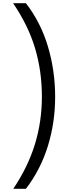

<svg xmlns="http://www.w3.org/2000/svg" viewBox="-20 -813 410 1201"><path d="M325 -207Q325 -47 279.5 100.5Q234 248 142 368H63Q155 231 198.5 89Q242 -53 242 -208Q242 -368 199.5 -510.5Q157 -653 62 -793H142Q235 -673 280 -521.5Q325 -370 325 -207Z"/></svg>

Font: Noto Sans Kannada ExtraCondensed
Style: Regular
Weight: 400
Width: 2
Designer: Jelle Bosma - Monotype Design Team
Foundry: Monotype Imaging Inc.
Version: Version 2.005; ttfautohint (v1.8.4.7-5d5b)